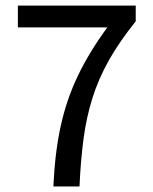

<svg xmlns="http://www.w3.org/2000/svg" viewBox="-20 -677 556 697"><path d="M173.8 0Q179.2 -122.1 200.2 -218.5Q221.2 -314.9 262.2 -400.9Q303.2 -486.8 369.6 -577.6H44.9V-656.7H472.7V-599.6Q413.1 -525.4 375.2 -458Q337.4 -390.6 315.7 -321.5Q293.9 -252.4 283.4 -174.3Q272.9 -96.2 268.6 0Z"/></svg>

Font: Akatab Medium
Style: Regular
Weight: 500
Designer: SIL Global
Foundry: SIL Global
Version: Version 4.100